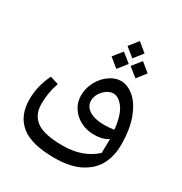

<svg xmlns="http://www.w3.org/2000/svg" viewBox="-210 -831 1182 1245"><g transform="rotate(30 381.5 -208.0)"><path d="M708 -28Q708 48 676.5 112.5Q645 177 570 218Q495 259 373 259Q201 259 123 195Q45 131 45 10Q45 -90 92 -186L155 -167Q127 -90 127 -3Q127 79 184.5 121Q242 163 381 163Q530 163 624 78Q627 14 626 -28Q588 0 521 0Q465 0 419.5 -24Q374 -48 348 -89Q322 -130 322 -179Q322 -233 348 -282Q374 -331 416 -360.5Q458 -390 501 -390Q550 -390 597.5 -351Q645 -312 676.5 -230.5Q708 -149 708 -28ZM621 -94Q609 -201 573.5 -248Q538 -295 499 -295Q475 -295 451 -279Q427 -263 411 -237Q395 -211 395 -183Q395 -139 435.5 -113.5Q476 -88 545 -88Q587 -88 621 -94ZM543 -620 490 -553 423 -607 476 -675ZM625 -518 572 -451 505 -505 559 -572ZM488 -510 434 -442 367 -497 421 -564Z"/></g></svg>

Font: FiraGO
Style: Italic
Weight: 400
Italic angle: -8°
Designer: bBox Type GmbH
Foundry: bBox Type GmbH
Version: Version 1.001